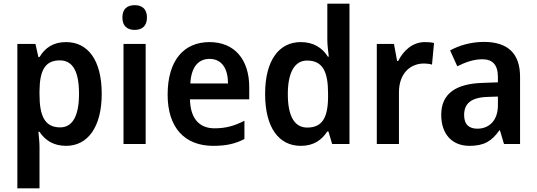

<svg xmlns="http://www.w3.org/2000/svg" viewBox="-20 -780 2908 1040"><path d="M338 -552C269 -552 225 -522 194 -471H188L172 -542H74V240H194V15C194 -7 191 -37 188 -66H194C223 -22 268 10 338 10C454 10 531 -90 531 -272C531 -456 455 -552 338 -552ZM304 -453C376 -453 408 -390 408 -272C408 -156 375 -90 306 -90C223 -90 194 -151 194 -269V-288C195 -401 226 -453 304 -453Z M710 -752C670 -752 643 -733 643 -685C643 -638 670 -618 710 -618C748 -618 776 -638 776 -685C776 -732 749 -752 710 -752ZM769 -542H649V0H769Z M1115 -552C975 -552 888 -452 888 -267C888 -89 980 10 1135 10C1205 10 1254 -1 1304 -27V-126C1250 -98 1203 -85 1142 -85C1058 -85 1011 -140 1009 -242H1330V-308C1330 -458 1250 -552 1115 -552ZM1115 -461C1183 -461 1215 -406 1215 -328H1011C1016 -418 1055 -461 1115 -461Z M1609 10C1679 10 1722 -21 1753 -68H1759L1779 0H1873V-760H1753V-566C1753 -535 1758 -498 1761 -473H1756C1726 -521 1678 -552 1609 -552C1492 -552 1416 -454 1416 -271C1416 -88 1491 10 1609 10ZM1644 -89C1575 -89 1539 -151 1539 -270C1539 -386 1575 -452 1643 -452C1728 -452 1757 -392 1757 -274V-253C1756 -142 1725 -89 1644 -89Z M2281 -552C2215 -552 2165 -506 2137 -450H2131L2114 -542H2021V0H2141V-280C2141 -381 2201 -436 2277 -436C2289 -436 2309 -434 2320 -430L2331 -547C2316 -551 2296 -552 2281 -552Z M2601 -553C2534 -553 2469 -535 2418 -507L2457 -421C2503 -444 2547 -459 2593 -459C2648 -459 2677 -429 2677 -363V-334L2593 -331C2445 -326 2370 -270 2370 -158C2370 -53 2429 10 2523 10C2603 10 2644 -16 2685 -74H2688L2710 0H2797V-364C2797 -491 2730 -553 2601 -553ZM2620 -255 2677 -257V-209C2677 -128 2630 -83 2566 -83C2522 -83 2494 -104 2494 -157C2494 -216 2528 -252 2620 -255Z"/></svg>

Font: Noto Sans Gujarati UI SemiCondensed SemiBold
Style: Regular
Weight: 600
Width: 4
Designer: Jelle Bosma - Monotype Design Team, Universal Thirst
Foundry: Monotype Imaging Inc.
Version: Version 2.106